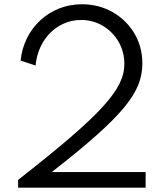

<svg xmlns="http://www.w3.org/2000/svg" viewBox="-20 -860 766 880"><path d="M647.5 0V-71.5H217.5C544 -326.5 632.5 -435.5 632.5 -568.5C632.5 -620 620 -666.5 595.5 -707.5C571 -748.5 537.5 -781 495.5 -805C453.5 -828.5 406.5 -840.5 355 -840.5C206 -840.5 89 -729 74.5 -582.5L143 -559.5C154 -681 242.5 -768.5 351.5 -768.5C388 -768.5 421.5 -759.5 451.5 -741.5C511.5 -705.5 550 -642 550 -567.5C550 -450 447 -336 63 -35.5V0Z"/></svg>

Font: Spartan
Style: Regular
Weight: 400
Designer: Matt Bailey, Mirko Velimirovic
Foundry: Matt Bailey
Version: Version 1.003